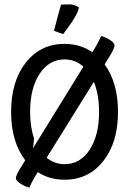

<svg xmlns="http://www.w3.org/2000/svg" viewBox="-20 -802 580 862"><path d="M222.2 -663.6Q222.7 -665 230.5 -694.8Q238.3 -724.6 245.4 -750.7Q252.4 -776.9 253.9 -780.8Q258.3 -782.2 293 -782.2Q299.8 -782.2 307.4 -780.5Q314.9 -778.8 319.8 -776.6Q324.7 -774.4 329.1 -772.2Q333.5 -770 334 -770Q334 -758.8 323.5 -738.3Q313 -717.8 300.8 -700.2Q288.6 -682.6 276.4 -666.3Q264.2 -649.9 263.7 -648.9Q260.3 -649.9 241.7 -656.7Q223.1 -663.6 222.2 -663.6ZM29.8 -299.8Q29.8 -437 95.9 -521Q162.1 -605 270 -605Q339.8 -605 394.5 -567.9Q397 -571.8 401.6 -579.3Q406.2 -586.9 408.7 -590.8Q416 -602.5 424.6 -620.1Q433.1 -637.7 433.6 -640.1Q447.8 -637.7 468.3 -626Q494.1 -611.3 494.1 -597.2Q494.1 -585.4 473.1 -550.8L449.7 -513.2Q509.8 -430.2 509.8 -299.8Q509.8 -162.6 443.8 -78.9Q377.9 4.9 270 4.9Q201.7 4.9 149.4 -29.3L137.2 -9.3Q129.9 2.4 121.3 19.8Q112.8 37.1 112.3 40Q98.1 37.6 77.6 25.9Q51.3 10.7 51.3 -2.9Q51.3 -14.6 72.8 -49.3L93.3 -82.5Q29.8 -166 29.8 -299.8ZM401.4 -434.6 189.5 -93.8Q225.1 -64.9 270 -64.9Q339.8 -64.9 382.3 -129.4Q424.8 -193.8 424.8 -299.8Q424.8 -377 401.4 -434.6ZM354.5 -502.9Q317.9 -535.2 270 -535.2Q200.2 -535.2 157.7 -470.5Q115.2 -405.8 115.2 -299.8Q115.2 -231.4 132.8 -181.2L128.4 -136.7Z"/></svg>

Font: Nikodecs
Style: Medium
Weight: 500
Version: Version 0.29